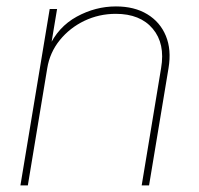

<svg xmlns="http://www.w3.org/2000/svg" viewBox="-20 -563 603 583"><path d="M123.5 -356 64.5 0H42L130.9 -535.6H153.3L133.8 -418.5L127.9 -418.9Q156.2 -481.4 213.1 -512.5Q270 -543.5 332 -543.5Q388.2 -543.5 427.2 -519.8Q466.3 -496.1 483.6 -454.1Q501 -412.1 491.7 -356L432.6 0H410.2L469.2 -356.4Q481.9 -430.7 443.8 -475.8Q405.8 -521 331.5 -521Q280.8 -521 236.3 -499.8Q191.9 -478.5 161.6 -441.2Q131.3 -403.8 123.5 -356Z"/></svg>

Font: Inter 20pt Thin
Style: Italic
Weight: 250
Italic angle: -9.3988°
Version: Version 4.001;git-66647c0bb